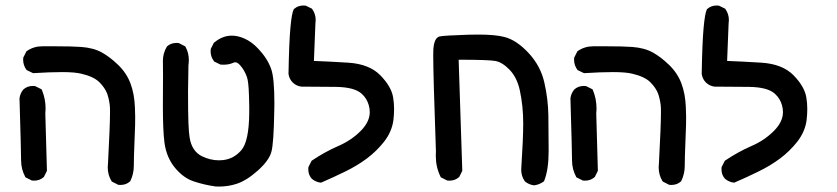

<svg xmlns="http://www.w3.org/2000/svg" viewBox="-20 -542 3040 697"><path d="M371.1 64.5Q371.1 57.6 372.1 50.3Q379.4 -88.4 379.4 -132.8Q379.4 -140.1 379.2 -150.6Q378.9 -161.1 376.2 -175Q373.5 -189 369.6 -200.7Q361.3 -223.1 340.3 -244.1Q319.3 -264.2 275.4 -274.4Q251 -280.3 205.8 -280.3Q160.6 -280.3 100.1 -276.4L76.7 -287.6Q64 -304.7 64 -325.2Q64 -328.6 64.5 -333L76.2 -356L77.6 -356.9Q102.5 -374 133.8 -374Q137.2 -374 140.6 -374Q160.6 -374 178.7 -374Q241.2 -374 274.9 -371.6Q319.8 -368.2 349.6 -351.6Q378.9 -335.4 408.7 -306.6Q439.5 -276.9 453.6 -239.3Q467.8 -201.7 469.7 -153.3Q470.7 -133.8 470.7 -119.9Q470.7 -106 470.5 -88.9Q470.2 -71.8 468 -21.2Q465.8 29.3 465.8 59.6Q465.8 89.8 452.6 116.2L451.2 117.2Q437.5 129.4 417 129.4Q414.1 129.4 409.2 128.9L386.2 117.2L384.8 115.2Q371.1 93.3 371.1 64.5ZM56.6 40.5Q56.6 10.7 50.8 -185.1Q53.2 -203.6 64.9 -217.3Q79.1 -230 99.6 -230Q102.5 -230 107.4 -229.5L130.9 -217.8L132.3 -214.8Q145.5 -183.6 145.5 -147.5Q145.5 -138.7 144.5 -129.9L150.4 78.1L139.2 100.6L137.7 101.6Q124 113.8 103.5 113.8Q100.6 113.8 95.7 113.3L72.3 101.6Q64 85.9 60.3 71Q56.6 56.2 56.6 40.5Z M571.3 -155.8 571.8 -268.6Q571.8 -302.2 571.5 -310.3Q571.3 -318.4 571.3 -320.3Q571.3 -348.6 585.9 -373L586.9 -374Q600.6 -386.2 621.1 -386.2Q624 -386.2 628.9 -385.7L651.9 -374L653.3 -372.1Q665.5 -350.6 665.5 -324.2Q665.5 -314.9 664.1 -305.2Q662.6 -238.3 662.6 -211.4Q662.6 -130.4 664.1 -94.5Q665.5 -58.6 668.5 -42Q676.3 6.3 712.4 24.9Q743.2 40 774.9 40Q782.2 40 790 39.1Q829.1 34.7 856.4 2.9Q883.8 -29.3 884.8 -131.8Q884.8 -140.6 884.8 -156.7Q884.8 -172.9 883.8 -196.3Q882.3 -245.6 876.5 -262.2Q867.2 -288.1 851.6 -305.2Q842.3 -315.9 833.5 -315.9Q830.1 -315.9 826.7 -314Q811 -307.1 791.5 -307.1Q786.6 -307.1 780.3 -307.6L757.3 -318.8Q749.5 -329.6 747.1 -338.9Q744.6 -348.1 744.6 -354Q744.6 -359.9 745.1 -364.3L756.3 -386.7L757.8 -387.7Q787.6 -412.6 821.3 -412.6Q842.8 -412.6 865.7 -402.8Q893.1 -391.1 917 -365.7Q951.2 -329.6 964.4 -291.5Q976.1 -259.3 976.1 -166.5Q976.1 -152.8 975.6 -137.7Q973.6 -21.5 965.3 8.8Q957 40.5 915.5 77.6Q874 114.3 838.4 125.5Q808.1 135.3 774.4 135.3Q765.6 135.3 761.7 134.8Q720.7 128.9 684.1 116.7Q646 104.5 615.2 67.1Q584.5 29.8 577.1 -23.4Q571.3 -68.4 571.3 -155.8Z M1099.1 72.3Q1099.1 69.3 1099.6 64.5L1111.3 41.5Q1158.2 9.8 1208.5 -12.2Q1256.3 -32.7 1291.5 -68.8Q1322.3 -101.1 1322.3 -134.8Q1322.3 -148.4 1318.6 -160.6Q1314.9 -172.9 1309.6 -181.6Q1303.2 -192.4 1293.5 -201.2Q1267.6 -225.6 1199.2 -226.6Q1130.9 -227.5 1074.2 -227.5H1073.7Q1055.2 -230 1042.5 -242.7Q1029.8 -255.4 1027.3 -273.9Q1029.3 -387.2 1034.2 -440.7Q1039.1 -494.1 1045.9 -507.3L1046.4 -508.8L1047.9 -509.8Q1061.5 -522 1082 -522Q1085 -522 1089.8 -521.5L1112.8 -510.3L1113.8 -508.3Q1126 -491.2 1126 -468.8Q1126 -462.9 1125 -456.5L1119.6 -320.8Q1174.3 -318.8 1243.7 -314.5Q1320.8 -309.6 1360.8 -268.6Q1400.9 -227.5 1407.2 -188Q1410.6 -167 1410.6 -146.7Q1410.6 -126.5 1408.2 -106.4Q1402.8 -64.5 1374.5 -27.8Q1346.2 7.8 1311.3 33.7Q1276.4 59.6 1234.1 80.3Q1191.9 101.1 1145.5 121.1Q1134.8 120.1 1128.9 117.2Q1119.1 113.3 1111.8 106.9Q1099.1 92.8 1099.1 72.3Z M1872.1 74.2V73.7Q1879.4 -39.1 1879.4 -94.2Q1879.4 -156.2 1867.2 -213.4Q1856.9 -260.7 1830.1 -288.6Q1803.7 -315.9 1778.6 -320.6Q1753.4 -325.2 1645 -325.2L1658.2 78.1L1647 100.6L1645.5 101.6Q1631.8 113.8 1611.3 113.8Q1608.4 113.8 1603.5 113.3L1580.1 101.6L1579.1 99.1Q1562 64.9 1562 22.9Q1562 15.1 1562.5 6.8Q1552.7 -269 1552.7 -341.8Q1552.7 -356.9 1553.2 -363.3Q1556.2 -404.8 1575.7 -409.7Q1590.8 -413.1 1679.7 -416Q1698.7 -416.5 1715.8 -416.5Q1778.3 -416.5 1811.5 -407.7Q1855 -396.5 1898.4 -350.1Q1941.9 -303.7 1955.8 -243.7Q1969.7 -183.6 1970.7 -122.6Q1971.7 -61.5 1971.7 6.1Q1971.7 73.7 1955.6 114.3L1954.6 116.2L1952.6 117.7Q1937.5 128.4 1918.9 130.9Q1899.9 128.4 1885.7 116.7Q1872.1 98.1 1872.1 74.2Z M2371.1 64.5Q2371.1 57.6 2372.1 50.3Q2379.4 -88.4 2379.4 -132.8Q2379.4 -140.1 2379.2 -150.6Q2378.9 -161.1 2376.2 -175Q2373.5 -189 2369.6 -200.7Q2361.3 -223.1 2340.3 -244.1Q2319.3 -264.2 2275.4 -274.4Q2251 -280.3 2205.8 -280.3Q2160.6 -280.3 2100.1 -276.4L2076.7 -287.6Q2064 -304.7 2064 -325.2Q2064 -328.6 2064.5 -333L2076.2 -356L2077.6 -356.9Q2102.5 -374 2133.8 -374Q2137.2 -374 2140.6 -374Q2160.6 -374 2178.7 -374Q2241.2 -374 2274.9 -371.6Q2319.8 -368.2 2349.6 -351.6Q2378.9 -335.4 2408.7 -306.6Q2439.5 -276.9 2453.6 -239.3Q2467.8 -201.7 2469.7 -153.3Q2470.7 -133.8 2470.7 -119.9Q2470.7 -106 2470.5 -88.9Q2470.2 -71.8 2468 -21.2Q2465.8 29.3 2465.8 59.6Q2465.8 89.8 2452.6 116.2L2451.2 117.2Q2437.5 129.4 2417 129.4Q2414.1 129.4 2409.2 128.9L2386.2 117.2L2384.8 115.2Q2371.1 93.3 2371.1 64.5ZM2056.6 40.5Q2056.6 10.7 2050.8 -185.1Q2053.2 -203.6 2064.9 -217.3Q2079.1 -230 2099.6 -230Q2102.5 -230 2107.4 -229.5L2130.9 -217.8L2132.3 -214.8Q2145.5 -183.6 2145.5 -147.5Q2145.5 -138.7 2144.5 -129.9L2150.4 78.1L2139.2 100.6L2137.7 101.6Q2124 113.8 2103.5 113.8Q2100.6 113.8 2095.7 113.3L2072.3 101.6Q2064 85.9 2060.3 71Q2056.6 56.2 2056.6 40.5Z M2599.1 72.3Q2599.1 69.3 2599.6 64.5L2611.3 41.5Q2658.2 9.8 2708.5 -12.2Q2756.3 -32.7 2791.5 -68.8Q2822.3 -101.1 2822.3 -134.8Q2822.3 -148.4 2818.6 -160.6Q2814.9 -172.9 2809.6 -181.6Q2803.2 -192.4 2793.5 -201.2Q2767.6 -225.6 2699.2 -226.6Q2630.9 -227.5 2574.2 -227.5H2573.7Q2555.2 -230 2542.5 -242.7Q2529.8 -255.4 2527.3 -273.9Q2529.3 -387.2 2534.2 -440.7Q2539.1 -494.1 2545.9 -507.3L2546.4 -508.8L2547.9 -509.8Q2561.5 -522 2582 -522Q2585 -522 2589.8 -521.5L2612.8 -510.3L2613.8 -508.3Q2626 -491.2 2626 -468.8Q2626 -462.9 2625 -456.5L2619.6 -320.8Q2674.3 -318.8 2743.7 -314.5Q2820.8 -309.6 2860.8 -268.6Q2900.9 -227.5 2907.2 -188Q2910.6 -167 2910.6 -146.7Q2910.6 -126.5 2908.2 -106.4Q2902.8 -64.5 2874.5 -27.8Q2846.2 7.8 2811.3 33.7Q2776.4 59.6 2734.1 80.3Q2691.9 101.1 2645.5 121.1Q2634.8 120.1 2628.9 117.2Q2619.1 113.3 2611.8 106.9Q2599.1 92.8 2599.1 72.3Z"/></svg>

Font: Bakudai
Style: Bold
Weight: 700
Version: Version 1.48